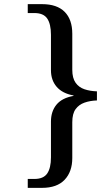

<svg xmlns="http://www.w3.org/2000/svg" viewBox="-20 -780 510 927"><path d="M114 127V84H146Q190 84 208 57.5Q226 31 226 -20V-193Q226 -242 252.5 -274.5Q279 -307 335 -317V-319Q281 -329 253.5 -361Q226 -393 226 -441V-612Q226 -664 208 -690.5Q190 -717 146 -717H114V-760H183Q255 -760 292 -723Q329 -686 329 -617V-443Q329 -403 345 -380.5Q361 -358 388 -349Q415 -340 448 -339V-295Q415 -294 388 -284.5Q361 -275 345 -253Q329 -231 329 -190V-17Q329 49 292 88Q255 127 183 127Z"/></svg>

Font: Noto Serif Khojki Medium
Style: Regular
Weight: 500
Version: Version 2.003